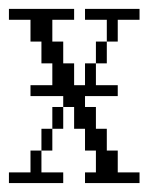

<svg xmlns="http://www.w3.org/2000/svg" viewBox="-20 -410 357 430"><path d="M0 0V-23.9H48.3V-72.8H72.8V-23.9H121.6V0ZM72.8 -72.8V-121.6H97.2V-72.8ZM97.2 -121.6V-170.4H121.6V-121.6ZM194.8 -268.1V-316.9H219.2V-268.1ZM170.4 0V-23.9H194.8V-72.8H170.4V-121.6H146V-170.4H121.6V-194.8H48.3V-219.2H97.2V-268.1H72.8V-316.9H48.3V-365.7H0V-390.1H146V-365.7H97.2V-316.9H121.6V-268.1H146V-219.2H170.4V-268.1H194.8V-219.2H243.7V-194.8H170.4V-170.4H194.8V-121.6H219.2V-72.8H243.7V-23.9H292.5V0ZM219.2 -316.9V-365.7H170.4V-390.1H292.5V-365.7H243.7V-316.9Z"/></svg>

Font: FS Mondwest Regular
Style: Regular
Weight: 400
Designer: NZWStudios2024
Foundry: https://fontstruct.com
Version: Version 1.0